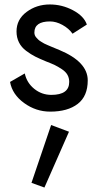

<svg xmlns="http://www.w3.org/2000/svg" viewBox="-20 -490 443 860"><path d="M209 70 289 100 179 350 121 329ZM91 -161Q100 -119 133.5 -92Q167 -65 210 -65Q290 -65 290 -123Q290 -141 282 -155Q274 -169 256.5 -180.5Q239 -192 225.5 -198.5Q212 -205 186 -215Q157 -227 138 -236.5Q119 -246 97.5 -262Q76 -278 65 -300Q54 -322 54 -349Q54 -403 99 -436.5Q144 -470 203 -470Q258 -470 307 -444Q356 -418 369 -380L305 -339Q288 -363 259.5 -378.5Q231 -394 204 -394Q134 -394 134 -344Q134 -338 136 -332.5Q138 -327 142.5 -322Q147 -317 151.5 -312.5Q156 -308 164.5 -303Q173 -298 178 -295Q183 -292 194.5 -287.5Q206 -283 211 -280.5Q216 -278 229 -273Q242 -268 246 -266Q373 -213 373 -130Q373 -59 328 -24.5Q283 10 205 10Q141 10 88 -28.5Q35 -67 25 -123Z"/></svg>

Font: renner_400book
Style: Book
Weight: 400
Version: Version 003.000 ; ttfautohint (v0.97) -l 8 -r 50 -G 200 -x 1